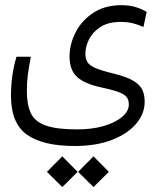

<svg xmlns="http://www.w3.org/2000/svg" viewBox="-20 -407 626 751"><path d="M272.5 164.1Q147.5 164.1 85.2 119.6Q22.9 75.2 22.9 -32.7Q22.9 -70.3 27.8 -107.7Q32.7 -145 44.4 -185.1H100.6Q92.8 -144 88.9 -114.7Q85 -85.4 85 -52.2Q85 1.5 100.3 34.9Q115.7 68.4 158.2 83.7Q200.7 99.1 282.2 99.1Q340.8 99.1 386.2 85.7Q431.6 72.3 457.8 50Q483.9 27.8 483.9 1.5Q483.9 -13.7 477.1 -24.9Q470.2 -36.1 447.8 -45.4Q425.3 -54.7 378.4 -64.5Q310.1 -79.1 281 -106.4Q252 -133.8 252 -185.5Q252 -233.9 275.6 -280.3Q299.3 -326.7 344.7 -356.7Q390.1 -386.7 454.6 -386.7Q486.3 -386.7 511 -379.2Q535.6 -371.6 553.7 -360.4L541 -301.3Q521.5 -310.5 500 -315.9Q478.5 -321.3 452.1 -321.3Q403.8 -321.3 373.3 -301.8Q342.8 -282.2 328.4 -253.4Q314 -224.6 314 -197.3Q314 -177.2 321.8 -164.3Q329.6 -151.4 352.8 -141.1Q376 -130.9 422.9 -119.6Q474.6 -106.9 501 -91.3Q527.3 -75.7 536.6 -55.9Q545.9 -36.1 545.9 -9.8Q545.9 38.6 512 77.9Q478 117.2 416.7 140.6Q355.5 164.1 272.5 164.1ZM223.6 324.7 163.6 265.1 223.6 204.6 283.7 265.1ZM345.7 324.7 285.6 265.1 345.7 204.6 405.8 265.1Z"/></svg>

Font: CaskaydiaCove NFP Light
Style: Regular
Weight: 300
Designer: Aaron Bell
Foundry: Saja Typeworks
Version: Version 2111.001; VTT 6.35;Nerd Fonts 3.1.1